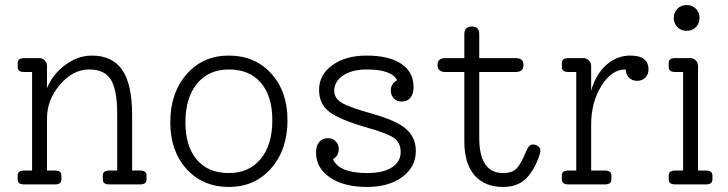

<svg xmlns="http://www.w3.org/2000/svg" viewBox="-20 -730 2881 760"><path d="M534 -55Q560 -55 560 -36V-19Q560 0 534 0H413Q387 0 387 -19V-36Q387 -55 413 -55H444V-275Q444 -374 419 -414.5Q394 -455 333 -455Q269 -455 217.5 -395Q166 -335 166 -261V-55H197Q223 -55 223 -36V-19Q223 0 197 0H76Q50 0 50 -19V-36Q50 -55 76 -55H107V-445H76Q50 -445 50 -464V-481Q50 -500 76 -500H135Q148 -500 157 -491Q166 -482 166 -469V-381Q189 -437 239 -473.5Q289 -510 343 -510Q425 -510 464 -453Q503 -396 503 -275V-55Z M654 -246Q654 -362 718.5 -436Q783 -510 886 -510Q989 -510 1053.5 -439Q1118 -368 1118 -254Q1118 -138 1053.5 -64Q989 10 886 10Q783 10 718.5 -61Q654 -132 654 -246ZM886 -45Q966 -45 1012 -101Q1058 -157 1058 -254Q1058 -349 1013 -402Q968 -455 886 -455Q806 -455 760 -399Q714 -343 714 -246Q714 -151 759 -98Q804 -45 886 -45Z M1626 -132Q1626 -70 1573 -30Q1520 10 1433 10Q1341 10 1286 -27.5Q1231 -65 1231 -126Q1231 -153 1243.5 -168Q1256 -183 1279 -183Q1297 -183 1309 -170.5Q1321 -158 1321 -140Q1321 -113 1298 -100Q1322 -45 1433 -45Q1497 -45 1531.5 -67.5Q1566 -90 1566 -128Q1566 -164 1540.5 -183Q1515 -202 1436 -224Q1324 -256 1283.5 -287.5Q1243 -319 1243 -374Q1243 -434 1295.5 -472Q1348 -510 1431 -510Q1520 -510 1568.5 -477.5Q1617 -445 1617 -385Q1617 -358 1604.5 -343Q1592 -328 1569 -328Q1551 -328 1539 -340.5Q1527 -353 1527 -371Q1527 -400 1552 -412Q1531 -455 1431 -455Q1374 -455 1338.5 -431.5Q1303 -408 1303 -370Q1303 -341 1333 -323Q1363 -305 1456 -279Q1549 -253 1587.5 -219.5Q1626 -186 1626 -132Z M2089 -158Q2101 -158 2110 -151.5Q2119 -145 2119 -135Q2119 -124 2112 -106Q2104 -85 2096.5 -70.5Q2089 -56 2072.5 -34.5Q2056 -13 2030.5 -1.5Q2005 10 1972 10Q1898 10 1858 -36.5Q1818 -83 1818 -170V-445H1743Q1712 -445 1712 -472V-474Q1712 -500 1743 -500H1818V-594Q1818 -625 1847 -625H1849Q1877 -625 1877 -594V-500H2021Q2052 -500 2052 -474V-472Q2052 -445 2021 -445H1877V-184Q1877 -45 1972 -45Q2009 -45 2026.5 -65Q2044 -85 2064 -134Q2074 -158 2089 -158Z M2475 -510Q2547 -510 2547 -455Q2547 -436 2534.5 -423Q2522 -410 2502 -410Q2482 -410 2469.5 -423Q2457 -436 2457 -455H2455Q2401 -455 2360.5 -390Q2320 -325 2320 -237V-55H2374Q2400 -55 2400 -36V-19Q2400 0 2374 0H2230Q2204 0 2204 -19V-36Q2204 -55 2230 -55H2261V-445H2230Q2204 -445 2204 -464V-481Q2204 -500 2230 -500H2289Q2302 -500 2311 -491Q2320 -482 2320 -469V-371Q2338 -435 2379.5 -472.5Q2421 -510 2475 -510Z M2734.5 -622.5Q2720 -608 2698 -608Q2676 -608 2661.5 -622.5Q2647 -637 2647 -659Q2647 -681 2661.5 -695.5Q2676 -710 2698 -710Q2720 -710 2734.5 -695.5Q2749 -681 2749 -659Q2749 -637 2734.5 -622.5ZM2653 0Q2627 0 2627 -19V-36Q2627 -55 2653 -55H2684V-445H2653Q2627 -445 2627 -464V-481Q2627 -500 2653 -500H2712Q2725 -500 2734 -491Q2743 -482 2743 -469V-55H2774Q2800 -55 2800 -36V-19Q2800 0 2774 0Z"/></svg>

Font: Solway Light
Style: Regular
Weight: 300
Designer: Mariya V. Pigoulevskaya
Foundry: The Northern Block Ltd.
Version: Version 1.000;hotconv 1.0.109;makeotfexe 2.5.65596